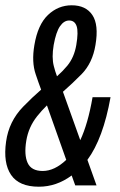

<svg xmlns="http://www.w3.org/2000/svg" viewBox="-34 -701 455 726"><path d="M113 5Q38 5 7.8 -39.8Q-22.5 -84.5 -11 -165.5Q-0.5 -242 53.5 -297.5Q88.5 -333.5 121.5 -362Q111.5 -388.5 101 -420Q85 -466.5 96 -530.5Q109 -608 147.5 -644.5Q186 -681 237 -681Q290.5 -681 315.2 -644.2Q340 -607.5 327 -531Q316 -463 274.5 -420.5Q241.5 -387 204 -354L269.5 -171Q298.5 -232.5 316 -333.5H384Q356 -177 296.5 -96.5L331 0H250.5L237 -37.5Q179.5 5 113 5ZM216.5 -96.5 143.5 -302.5Q123 -282.5 106 -261Q74 -220.5 65.5 -169.5Q56.5 -115.5 70.5 -85Q84.5 -54.5 127.5 -54.5Q172 -54.5 216.5 -96.5ZM181.5 -412.5Q203.5 -432 220.5 -452.5Q246.5 -484 254.5 -531Q263 -580.5 255.8 -602Q248.5 -623.5 227.5 -623.5Q208 -623.5 193 -602Q178 -580.5 169 -531Q161 -483.5 169.5 -451Q174.5 -431 181.5 -412.5Z"/></svg>

Font: Anybody Condensed Regular
Style: Italic
Weight: 400
Width: 3
Italic angle: -10°
Designer: Tyler Finck
Foundry: Etcetera Type Company
Version: Version 1.010; ttfautohint (v1.8.3) -l 8 -r 50 -G 200 -x 14 